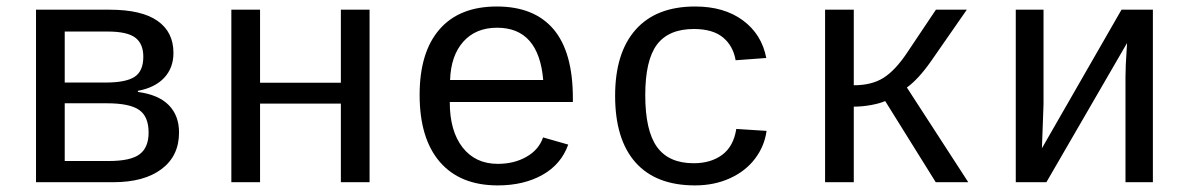

<svg xmlns="http://www.w3.org/2000/svg" viewBox="-20 -558 3641 588"><path d="M315.9 -528.3Q413.6 -528.3 462.4 -494.1Q511.2 -460 511.2 -396Q511.2 -350.1 482.9 -319.8Q454.6 -289.6 402.3 -279.8V-276.4Q465.3 -268.1 496.8 -236.1Q528.3 -204.1 528.3 -152.3Q528.3 -80.6 474.9 -40.3Q421.4 0 327.1 0H90.3V-528.3ZM178.2 -64.9H313Q380.4 -64.9 407.7 -85.7Q435.1 -106.4 435.1 -151.9Q435.1 -201.2 406 -221.4Q377 -241.7 307.1 -241.7H178.2ZM178.2 -461.4V-305.2H303.2Q365.7 -305.2 392.3 -322.8Q418.9 -340.3 418.9 -384.3Q418.9 -424.3 394 -442.9Q369.1 -461.4 310.1 -461.4Z M776.4 -528.3V-304.7H1023.9V-528.3H1111.8V0H1023.9V-240.7H776.4V0H688.5V-528.3Z M1357.4 -245.6Q1357.4 -156.7 1396.7 -106.4Q1436 -56.2 1504.4 -56.2Q1554.7 -56.2 1592.5 -77.9Q1630.4 -99.6 1643.1 -137.2L1720.2 -115.2Q1698.7 -54.7 1641.4 -22.5Q1584 9.8 1504.4 9.8Q1389.2 9.8 1327.1 -62Q1265.1 -133.8 1265.1 -267.6Q1265.1 -397.9 1325.9 -468Q1386.7 -538.1 1501.5 -538.1Q1616.2 -538.1 1675.3 -468.3Q1734.4 -398.4 1734.4 -257.3V-245.6ZM1502.4 -473.1Q1437 -473.1 1398.9 -430.4Q1360.8 -387.7 1358.4 -313H1643.6Q1629.9 -473.1 1502.4 -473.1Z M1863.8 -264.6Q1863.8 -396.5 1926.8 -467.3Q1989.7 -538.1 2108.9 -538.1Q2197.8 -538.1 2255.4 -495.4Q2313 -452.6 2326.7 -380.4L2232.9 -373.5Q2225.1 -418 2193.8 -443.6Q2162.6 -469.2 2105 -469.2Q2027.8 -469.2 1991.9 -421.4Q1956.1 -373.5 1956.1 -266.6Q1956.1 -158.2 1991.9 -108.2Q2027.8 -58.1 2104.5 -58.1Q2157.2 -58.1 2191.9 -84Q2226.6 -109.9 2234.9 -163.1L2327.6 -157.2Q2321.3 -110.4 2292.2 -72Q2263.2 -33.7 2215.3 -12Q2167.5 9.8 2108.4 9.8Q1988.8 9.8 1926.3 -60.5Q1863.8 -130.9 1863.8 -264.6Z M2506.8 -528.3H2594.7V-296.9Q2649.9 -296.9 2686 -319.8Q2722.2 -342.8 2758.3 -397L2846.2 -528.3H2940.9L2830.6 -369.6Q2792.5 -315.4 2757.3 -290L2945.3 0H2845.7L2690.9 -248.5Q2674.3 -241.2 2647.5 -236.3Q2620.6 -231.4 2594.7 -231.4V0H2506.8Z M3175.8 -528.3V-239.3L3170.9 -104L3414.6 -528.3H3510.7V0H3426.8V-322.3Q3426.8 -354 3430.2 -402.8L3431.6 -426.3L3184.6 0H3090.8V-528.3Z"/></svg>

Font: Cousine
Style: Regular
Weight: 400
Monospace: yes
Designer: Steve Matteson
Foundry: Monotype Imaging Inc.
Version: Version 1.21